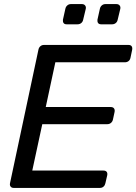

<svg xmlns="http://www.w3.org/2000/svg" viewBox="-20 -920 668 940"><path d="M47 0Q37 0 32 -6.5Q27 -13 29 -23L168 -676Q170 -687 177.5 -693.5Q185 -700 195 -700H609Q620 -700 624.5 -693.5Q629 -687 627 -676L619 -638Q617 -627 609.5 -621Q602 -615 591 -615H251L204 -396H522Q533 -396 538 -389.5Q543 -383 541 -372L533 -335Q531 -325 523.5 -318.5Q516 -312 505 -312H187L138 -85H486Q497 -85 502 -79Q507 -73 505 -62L496 -23Q494 -13 487 -6.5Q480 0 469 0ZM475 -801Q465 -801 460.5 -807Q456 -813 457 -823L469 -877Q471 -887 478.5 -893.5Q486 -900 496 -900H550Q560 -900 565.5 -893.5Q571 -887 569 -877L556 -823Q554 -813 546.5 -807Q539 -801 529 -801ZM306 -801Q296 -801 291.5 -807Q287 -813 288 -823L300 -877Q302 -887 309.5 -893.5Q317 -900 327 -900H381Q391 -900 396.5 -893.5Q402 -887 400 -877L387 -823Q385 -813 377.5 -807Q370 -801 360 -801Z"/></svg>

Font: Rubik
Style: Italic
Weight: 400
Italic angle: -12°
Designer: Hubert and Fischer
Foundry: Hubert and Fischer
Version: Version 2.300;gftools[0.9.30]